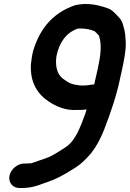

<svg xmlns="http://www.w3.org/2000/svg" viewBox="-20 -735 652 964"><path d="M406.1 -306H382.1C376.9 -306.7 368.2 -308 355.9 -310C332.1 -315 324.8 -320.3 309.1 -331C271 -352.1 255.8 -391.9 263 -451C277.4 -523 312.3 -570 369 -591C372.3 -591 376.4 -591.3 381.2 -592C409.3 -592 432.5 -588 455.4 -578C459.7 -573.7 471.6 -562.8 476.2 -557C488.9 -522.9 488 -475.8 477.2 -422L470.9 -390C468.5 -378 465.7 -366 462.7 -354C460.4 -342.7 457.7 -331 454.7 -319L453.1 -311C436.6 -311 423.1 -306 406.1 -306ZM27.6 147.5C20.9 181 44 209 77.3 209H86.3C131.8 209 162.9 199.8 197.9 186L221.5 178C260.8 164.3 296.9 144.9 330.2 124L361 105C389.8 86.5 415.2 60.3 438.4 33C463.4 1.4 485.1 -39.1 502.8 -84C535.5 -169.8 565.8 -254.3 585.5 -353C588.7 -365.7 591.5 -378 593.9 -390L600.2 -422C609.2 -466.6 614.9 -510.5 609.6 -544C609 -563.5 606.8 -578.2 601.8 -595C595.8 -622.7 588.2 -638.4 566.6 -659C542.5 -683.3 538.5 -689.3 497.9 -701C464.7 -710.5 444 -715 404.7 -715C365.7 -712.9 352 -709.3 316.2 -692C234.4 -652.2 179 -584.5 147.4 -483C140.6 -460.5 137.9 -432.7 135.1 -411C130.6 -320.8 168.4 -261.6 226.7 -224C259.1 -202.6 307.7 -178.9 366.5 -183H381.5C390.9 -183 399.7 -183.7 407.9 -185H414.9C412.1 -177.7 409.5 -169.7 407.1 -161C382.9 -96 358.3 -26.4 308 5L278.2 24C254.7 39.4 231.7 52.5 203.6 62L173.6 72C161.2 76.6 147.5 81.9 136 85H129C121.6 85.7 115.5 86 110.8 86H101.8C68.5 86 34.2 114 27.6 147.5Z"/></svg>

Font: Smoothie
Style: It
Weight: 400
Foundry: Cannot Into Space Fonts
Version: Version 0.8